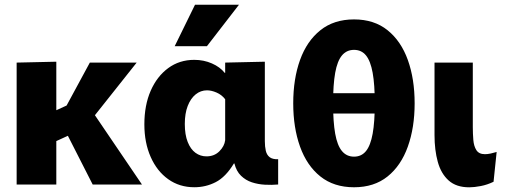

<svg xmlns="http://www.w3.org/2000/svg" viewBox="-20 -787 2177 819"><path d="M51 -520 220.2 -523.8V-316.8L297.2 -352L243.2 -298.3L363.2 -520H563L354.5 -257.3L353.8 -341.3L585.5 0H375.3L236.7 -272.3L312.2 -227.3L220.2 -185.2V0H51Z M808.8 11.7Q745.5 11.7 697.5 -22.6Q649.5 -56.8 622.7 -117.6Q595.8 -178.3 595.8 -256.5Q595.8 -338.3 622.8 -399.9Q649.8 -461.5 697.7 -496.6Q745.5 -531.7 808.8 -531.7Q849.2 -531.7 883.8 -516.5Q918.5 -501.3 938.5 -476.3H940.5V-520L1109.7 -523.8V-184.7Q1109.7 -161.7 1113.8 -143.8Q1118 -126 1130.3 -116.5Q1142.7 -107 1166.5 -107.8V0Q1139.7 2.5 1110.2 0.9Q1080.8 -0.7 1054.4 -9.3Q1028 -18 1008.2 -37.2Q988.3 -56.3 979.8 -89.8H977.8Q942.8 -32 900.4 -10.2Q858 11.7 808.8 11.7ZM860.8 -120Q894 -120 915.7 -141.6Q937.3 -163.2 940.5 -189V-363.7Q925.8 -382.7 903.8 -392.2Q881.8 -401.7 863 -401.7Q836 -401.7 814.5 -384.3Q793 -366.8 780.7 -335Q768.3 -303.2 768.3 -258.2Q768.3 -212.5 780.6 -181.5Q792.8 -150.5 813.8 -135.2Q834.8 -120 860.8 -120ZM725.2 -590 811.8 -766.7H999.3L862.7 -590Z M1490.2 11.8Q1404.3 11.8 1346.6 -34.3Q1288.8 -80.5 1259.8 -161.7Q1230.8 -242.8 1230.8 -346.2Q1230.8 -450.3 1259.8 -531.1Q1288.8 -611.8 1346.6 -658Q1404.3 -704.2 1490.2 -704.2Q1576 -704.2 1633.3 -658Q1690.7 -611.8 1719.7 -531.1Q1748.7 -450.3 1748.7 -346.2Q1748.7 -242.8 1719.7 -161.7Q1690.7 -80.5 1633.3 -34.3Q1576 11.8 1490.2 11.8ZM1490.2 -118.8Q1521.8 -118.8 1541.2 -142.6Q1560.5 -166.3 1569.6 -216.6Q1578.7 -266.8 1578.7 -346.2Q1578.7 -426.3 1569.6 -476.6Q1560.5 -526.8 1541.2 -550.6Q1521.8 -574.3 1490.2 -574.3Q1458.5 -574.3 1438.7 -550.6Q1418.8 -526.8 1409.8 -476.6Q1400.8 -426.3 1400.8 -346.2Q1400.8 -266.8 1409.8 -216.6Q1418.8 -166.3 1438.7 -142.6Q1458.5 -118.8 1490.2 -118.8ZM1350.7 -389.5H1624.2V-302.8H1350.7Z M2085.3 -11.7Q2058.8 1.2 2030.8 6.6Q2002.8 12 1981.5 12Q1926.3 12 1893.8 -17.1Q1861.3 -46.2 1847.4 -96.6Q1833.5 -147 1833.5 -210.5V-520H1996.8V-244.7Q1996.8 -217.2 1999 -190.2Q2001.2 -163.3 2012.2 -146.3Q2023.2 -129.3 2048.7 -129.3Q2059.7 -129.3 2073.3 -132.2Q2087 -135.2 2098.5 -138.8Z"/></svg>

Font: Murecho Thin
Style: Regular
Weight: 100
Designer: Neil Summerour
Foundry: Positype
Version: Version 1.010